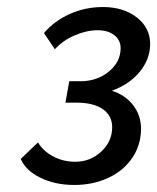

<svg xmlns="http://www.w3.org/2000/svg" viewBox="-20 -725 447 546"><path d="M39 -273 88 -320Q103 -295 131.5 -280Q160 -265 194 -265Q237 -265 268 -294Q299 -323 299 -363Q299 -396 272.5 -414.5Q246 -433 199 -433H166L177 -494H209Q256 -494 289.5 -521.5Q323 -549 323 -588Q323 -611 305 -625Q287 -639 258 -639Q226 -639 192.5 -624.5Q159 -610 136 -585L105 -631Q135 -666 179 -685.5Q223 -705 273 -705Q331 -705 369 -675.5Q407 -646 407 -600Q407 -557 377.5 -521Q348 -485 298 -467Q336 -455 358.5 -426Q381 -397 381 -359Q381 -313 356.5 -276.5Q332 -240 288.5 -219.5Q245 -199 191 -199Q137 -199 95 -219.5Q53 -240 39 -273Z"/></svg>

Font: Sarabun
Style: Italic
Weight: 400
Italic angle: -10°
Designer: Suppakit Chalermlarp | Katatrad Co.,Ltd.
Foundry: Cadson Demak Co.,Ltd.
Version: Version 1.000; ttfautohint (v1.6)